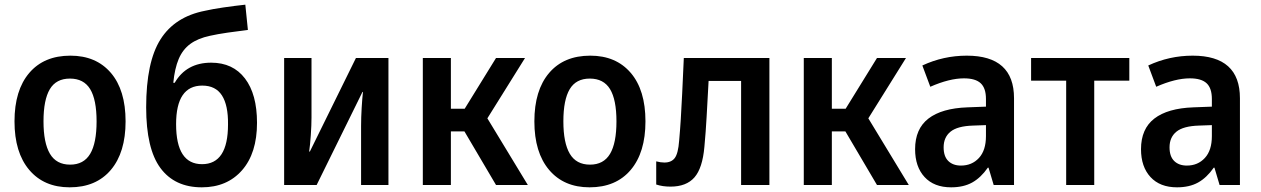

<svg xmlns="http://www.w3.org/2000/svg" viewBox="-20 -791 5391 821"><path d="M278 10Q168 10 105 -64.5Q42 -139 42 -272Q42 -405 105 -479Q168 -553 281 -553Q391 -553 454 -479.5Q517 -406 517 -272Q517 -139 454 -64.5Q391 10 278 10ZM280 -87Q338 -87 365.5 -133Q393 -179 393 -272Q393 -365 365.5 -410Q338 -455 279 -455Q220 -455 193 -409.5Q166 -364 166 -272Q166 -180 193.5 -133.5Q221 -87 280 -87Z M843 10Q727 10 666 -72.5Q605 -155 605 -332Q605 -526 666.5 -623Q728 -720 857 -745Q887 -752 934.5 -759Q982 -766 1029 -771L1040 -663Q998 -658 953.5 -651.5Q909 -645 878 -638Q826 -627 793.5 -603Q761 -579 744 -538.5Q727 -498 721 -437H727Q777 -523 883 -523Q976 -523 1027.5 -455.5Q1079 -388 1079 -266Q1079 -136 1015 -63Q951 10 843 10ZM844 -89Q955 -89 955 -259Q956 -341 929 -383Q902 -425 845 -425Q733 -425 733 -260Q733 -89 844 -89Z M1195 0V-543H1312V-289Q1312 -256 1309 -213Q1306 -170 1302 -143H1305L1502 -543H1641V0H1524V-252Q1524 -289 1526.5 -330Q1529 -371 1532 -398H1530L1334 0Z M1788 0V-543H1908V-326H1967L2101 -543H2225L2064 -285L2237 0H2101L1966 -229H1908V0Z M2501 10Q2391 10 2328 -64.5Q2265 -139 2265 -272Q2265 -405 2328 -479Q2391 -553 2504 -553Q2614 -553 2677 -479.5Q2740 -406 2740 -272Q2740 -139 2677 -64.5Q2614 10 2501 10ZM2503 -87Q2561 -87 2588.5 -133Q2616 -179 2616 -272Q2616 -365 2588.5 -410Q2561 -455 2502 -455Q2443 -455 2416 -409.5Q2389 -364 2389 -272Q2389 -180 2416.5 -133.5Q2444 -87 2503 -87Z M2847 7Q2813 7 2786 -2V-101Q2805 -96 2821 -96Q2851 -96 2865.5 -115.5Q2880 -135 2884 -189Q2888 -233 2891 -280.5Q2894 -328 2897 -390.5Q2900 -453 2904 -543H3270V0H3149V-445H3010Q3005 -355 3001.5 -291Q2998 -227 2992 -163Q2984 -72 2949.5 -32.5Q2915 7 2847 7Z M3417 0V-543H3537V-326H3596L3730 -543H3854L3693 -285L3866 0H3730L3595 -229H3537V0Z M4047 10Q3974 10 3933.5 -34Q3893 -78 3893 -153Q3893 -240 3950 -284Q4007 -328 4117 -332L4196 -335V-368Q4196 -414 4173.5 -435Q4151 -456 4102 -456Q4040 -456 3958 -420L3924 -511Q4014 -553 4114 -553Q4316 -553 4316 -371V0H4229L4207 -74H4204Q4174 -31 4137 -10.5Q4100 10 4047 10ZM4089 -83Q4136 -83 4166 -115.5Q4196 -148 4196 -209V-256L4141 -254Q4074 -252 4044.5 -228Q4015 -204 4015 -161Q4015 -122 4035 -102.5Q4055 -83 4089 -83Z M4539 0V-446H4389V-543H4809V-446H4659V0Z M5013 10Q4940 10 4899.5 -34Q4859 -78 4859 -153Q4859 -240 4916 -284Q4973 -328 5083 -332L5162 -335V-368Q5162 -414 5139.5 -435Q5117 -456 5068 -456Q5006 -456 4924 -420L4890 -511Q4980 -553 5080 -553Q5282 -553 5282 -371V0H5195L5173 -74H5170Q5140 -31 5103 -10.5Q5066 10 5013 10ZM5055 -83Q5102 -83 5132 -115.5Q5162 -148 5162 -209V-256L5107 -254Q5040 -252 5010.5 -228Q4981 -204 4981 -161Q4981 -122 5001 -102.5Q5021 -83 5055 -83Z"/></svg>

Font: Noto Sans SemiCondensed SemiBold
Style: Regular
Weight: 600
Width: 4
Designer: Monotype Design Team
Foundry: Monotype Imaging Inc.
Version: Version 2.013; ttfautohint (v1.8.4.7-5d5b)